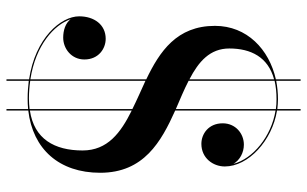

<svg xmlns="http://www.w3.org/2000/svg" viewBox="-198 -672 950 594"><g transform="rotate(90 277.0 -375.0)"><path d="M225.5 -830V-753.5C132.5 -732.5 60 -664 60 -565C60 -447 139 -394 225.5 -352.5V6C120 -10 56.5 -67.5 39.5 -118.5C51.5 -102.5 74 -95.5 96.5 -95.5C130.5 -95.5 164 -121 164 -161C164 -205 130.5 -227 100 -227C56 -227 30.5 -191 30.5 -145C30.5 -88 98 -9 225.5 10V80H230V11C247.5 13 265.5 14.5 285 14.5C296 14.5 307 14 317.5 13V80H322V12.5C441.5 -1.5 514.5 -83 514.5 -210C514.5 -345 418.5 -398.5 322 -442V-752.5C402 -739.5 471 -683 487 -622C475.5 -642 452 -654.5 427.5 -654.5C393.5 -654.5 361.5 -629 361.5 -589C361.5 -545 394.5 -523 425 -523C469 -523 495 -559 495 -595.5C495 -668 415.5 -742 322 -757V-830H317.5V-758C307.5 -759 297.5 -760 287 -760C267.5 -760 248.5 -758 230 -754.5V-830ZM287 -755.5C297.5 -755.5 307.5 -755 317.5 -753.5V-444C287.5 -457 257 -469.5 230 -483.5V-749.5C247 -753.5 266 -755.5 287 -755.5ZM130 -609.5C130 -676 156.5 -729.5 225.5 -748V-486C170.5 -514.5 130 -549.5 130 -609.5ZM284.5 10.5C265.5 10.5 247.5 9 230 6.5V-350C259.5 -336.5 289.5 -323.5 317.5 -309.5V8.5C307.5 9.5 296.5 10.5 284.5 10.5ZM445.5 -155.5C445.5 -68.5 410 -5.5 322 7.5V-307.5C390.5 -273.5 445.5 -233 445.5 -155.5Z"/></g></svg>

Font: Bodoni* 36pt
Style: Regular
Weight: 400
Version: Version 2.3